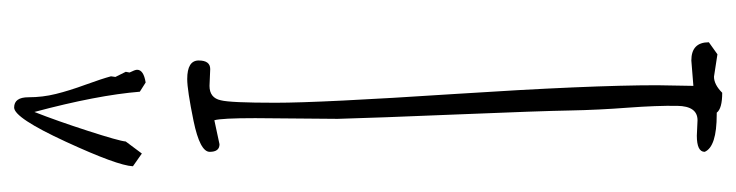

<svg xmlns="http://www.w3.org/2000/svg" viewBox="-407 -637 1047 273"><g transform="rotate(-90 116.5 -500.5)"><path d="M135.7 -816.9 122.6 -825.2Q117.7 -885.7 93.8 -975.1Q81.1 -942.9 66.9 -898.9Q52.7 -855 51.8 -845.2L34.7 -822.3L16.6 -835Q17.6 -856.9 51.5 -930.4Q85.4 -1003.9 100.1 -1003.9Q114.7 -1003.9 114.7 -983.6Q114.7 -963.4 119.4 -944.6Q124 -925.8 132.6 -902.3Q141.1 -878.9 144.5 -866.2L143.6 -859.9L150.9 -845.2L149.9 -839.8Q153.8 -832 153.8 -829.1Q153.8 -819.8 135.7 -816.9ZM175.8 -3.9 144 -8.8Q132.8 -8.8 121.1 2.9Q98.6 2.9 92.8 -4.9H90.3Q44.4 -4.9 37.1 -22Q37.1 -33.2 60.1 -33.2L82 -32.2Q102.1 -32.2 102.5 -61Q103 -89.8 99.9 -131.3Q96.7 -172.9 95.9 -213.9Q95.2 -254.9 90.3 -373.5Q85.4 -492.2 84 -543.9L85 -661.1Q85 -709.5 82 -719.2L47.9 -711.9Q37.1 -711.9 37.1 -725.8Q37.1 -739.7 81.1 -748.8Q125 -757.8 140.6 -757.8Q167 -757.8 167 -741.5Q167 -725.1 154.8 -725.1L130.9 -726.1Q113.8 -726.1 110.4 -710Q106.9 -696.8 106.9 -632.3Q106.9 -567.9 119.4 -377Q131.8 -186 131.8 -89.8L130.9 -38.1L167 -41Q192.9 -41 192.9 -16.1Z"/></g></svg>

Font: Amatic SC
Style: Regular
Weight: 400
Version: Version 1.004